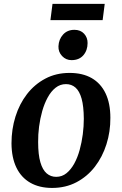

<svg xmlns="http://www.w3.org/2000/svg" viewBox="-20 -936 615 969"><path d="M331 -568Q397 -568 442.8 -541.8Q488.5 -515.5 512.8 -464.8Q537 -414 537 -341.5Q537.5 -271.5 517.2 -207.8Q497 -144 458.8 -94.5Q420.5 -45 365.8 -16.2Q311 12.5 243 12.5Q178.5 12.5 132.8 -13.8Q87 -40 62.8 -90.2Q38.5 -140.5 38 -212.5Q38 -283.5 58 -347.5Q78 -411.5 116.2 -461Q154.5 -510.5 208.8 -539.2Q263 -568 331 -568ZM313 -511.5Q283.5 -511.5 260.5 -493.2Q237.5 -475 220.8 -444.2Q204 -413.5 193.2 -375.5Q182.5 -337.5 177.2 -297Q172 -256.5 172.5 -219Q172.5 -155.5 183.8 -117Q195 -78.5 215.5 -61Q236 -43.5 263.5 -43.5Q293 -43.5 315.5 -61.8Q338 -80 354.8 -110.5Q371.5 -141 382 -179.2Q392.5 -217.5 397.8 -258Q403 -298.5 403 -336.5Q402.5 -400 391.8 -438.2Q381 -476.5 361 -494Q341 -511.5 313 -511.5ZM341 -632.5Q313 -632.5 293.5 -653Q274 -673.5 275 -702.5Q276.5 -737.5 298.2 -761.5Q320 -785.5 355.5 -785.5Q386.5 -785.5 404.5 -765.8Q422.5 -746 422 -718.5Q422 -682 400.8 -657.2Q379.5 -632.5 341 -632.5ZM245 -916.5H508.5L498 -834.5H234.5Z"/></svg>

Font: Merriweather 20pt SemiBold
Style: Italic
Weight: 600
Italic angle: -7.8°
Version: Version 2.101